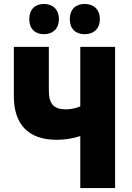

<svg xmlns="http://www.w3.org/2000/svg" viewBox="-20 -951 667 971"><path d="M128 -854C128 -805 158 -778 202 -778C247 -778 278 -806 278 -854C278 -903 247 -931 202 -931C158 -931 128 -904 128 -854ZM333 -854C333 -805 363 -778 408 -778C454 -778 485 -806 485 -854C485 -903 454 -931 408 -931C363 -931 333 -904 333 -854ZM386 0H562V-714H386V-413C363 -403 338 -398 312 -398C253 -398 227 -425 227 -493V-714H50V-465C50 -319 126 -244 267 -244C310 -244 349 -251 386 -263Z"/></svg>

Font: Noto Sans Condensed Black
Style: Regular
Weight: 900
Width: 3
Designer: Monotype Design Team
Foundry: Monotype Imaging Inc.
Version: Version 2.013